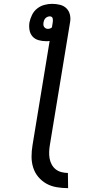

<svg xmlns="http://www.w3.org/2000/svg" viewBox="-20 -755 540 998"><path d="M334 223Q304 223 274.5 218Q245 213 221 199.5Q197 186 179 164.5Q161 143 152.5 116Q144 89 144 59.5Q144 30 149 0L238 -542Q233 -541 228 -541Q223 -541 218 -541Q198 -541 179.5 -546.5Q161 -552 149 -565.5Q137 -579 133.5 -598.5Q130 -618 133 -638Q137 -658 146.5 -677.5Q156 -697 173 -710.5Q190 -724 210.5 -729.5Q231 -735 251 -735Q272 -735 292 -730Q312 -725 325.5 -711.5Q339 -698 343.5 -678.5Q348 -659 344 -638L239 0Q236 18 235.5 35.5Q235 53 238 69.5Q241 86 249 100.5Q257 115 269.5 125Q282 135 299 139.5Q316 144 333 144ZM229 -605Q235 -605 240.5 -607Q246 -609 250 -613L254 -638Q255 -643 255 -648.5Q255 -654 254 -659Q253 -664 249 -667Q245 -670 239 -670Q233 -670 227 -667.5Q221 -665 216.5 -660.5Q212 -656 209.5 -650Q207 -644 206 -638Q205 -632 205.5 -626Q206 -620 209.5 -615Q213 -610 218 -607.5Q223 -605 229 -605Z"/></svg>

Font: Iosevka Term Curly Medium
Style: Italic
Weight: 500
Italic angle: -9°
Designer: Belleve Invis
Foundry: Belleve Invis
Version: Version 32.3.0